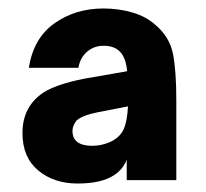

<svg xmlns="http://www.w3.org/2000/svg" viewBox="-20 -795 485 453"><path d="M33 -481Q33 -544 83 -577Q113 -596 177 -609L280 -627Q277 -659 263 -673Q250 -687 224 -687Q202 -687 185.5 -673Q169 -659 165 -635H48Q59 -705 108.5 -740Q158 -775 224 -775Q260 -775 292.5 -765.5Q325 -756 347 -736Q380 -708 388 -668.5Q396 -629 396 -558V-370H279V-418Q270 -396 251 -383Q221 -362 163 -362Q107 -362 70 -393Q33 -424 33 -481ZM240 -460Q263 -471 271.5 -489.5Q280 -508 282 -544L210 -530Q175 -523 161 -511Q151 -499 151 -486Q151 -451 198 -451Q219 -451 240 -460Z"/></svg>

Font: Open Sauce One Black
Style: Regular
Weight: 900
Designer: Alfredo Marco Pradil
Foundry: Creative Sauce Fz LLC
Version: Version 1.477